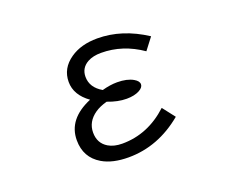

<svg xmlns="http://www.w3.org/2000/svg" viewBox="-103 -761 1205 982"><g transform="rotate(-20 500.0 -269.5)"><path d="M742.2 -68.8Q606.4 43.9 445.3 43.9Q357.9 43.9 302.7 11.2Q225.1 -34.7 225.1 -128.9Q225.1 -244.1 359.9 -300.8Q288.1 -352.1 288.1 -423.3Q288.1 -497.1 354 -542.5Q412.6 -583 501 -583Q635.7 -583 764.2 -499L715.3 -435.1Q611.8 -506.8 494.1 -506.8Q450.2 -506.8 420.9 -490.7Q377.9 -466.8 377.9 -418.5Q377.9 -359.9 438 -325.2Q481.9 -337.4 520 -337.4Q573.7 -337.4 607.4 -317.9Q631.8 -303.7 631.8 -286.1Q631.8 -269 607.9 -255.9Q580.6 -241.2 538.1 -241.2Q490.2 -241.2 436 -262.2Q396.5 -251.5 371.1 -233.9Q316.9 -196.3 316.9 -137.2Q316.9 -79.1 363.3 -51.3Q393.6 -33.2 439 -33.2Q578.6 -33.2 689.9 -136.2Z"/></g></svg>

Font: BIZ UDPGothic
Style: Regular
Weight: 400
Designer: TypeBank Co., Ltd.
Foundry: Morisawa Inc.
Version: Version 1.051